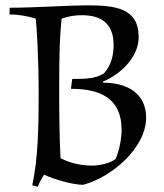

<svg xmlns="http://www.w3.org/2000/svg" viewBox="-20 -678 616 720"><path d="M292 15C401 -14 528 -125 528 -237C528 -328 457 -368 366 -368V-372C435 -401 500 -465 500 -539C500 -648 413 -658 304 -658C242 -658 108 -649 16 -649V-624C45 -624 84 -618 114 -608C118 -574 125 -460 125 -325C125 -208 123 -83 101 17L122 22C127 7 138 -12 145 -23C187 -4 253 15 292 15ZM246 -345C361 -345 436 -306 436 -191C436 -158 427 -111 413 -81C390 -65 353 -57 325 -57C286 -57 242 -66 207 -85C203 -155 202 -247 202 -325C202 -499 204 -535 211 -608C236 -617 261 -621 287 -621C364 -621 406 -586 406 -509C406 -469 396 -432 370 -403C339 -383 299 -382 263 -382H251Z"/></svg>

Font: Almendra
Style: Regular
Weight: 400
Designer: Ana Sanfelippo
Foundry: Ana Sanfelippo
Version: Version 1.003